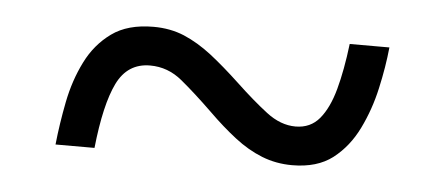

<svg xmlns="http://www.w3.org/2000/svg" viewBox="-28 -489 615 265"><g transform="rotate(5 279.5 -356.0)"><path d="M55.3 -269.7Q58.3 -298.7 64.3 -329.2Q70.3 -359.7 83.2 -385.5Q96 -411.3 118.2 -427.3Q140.3 -443.3 176 -443.3Q199.3 -443.3 218.7 -435.2Q238 -427 257.2 -412.2Q276.3 -397.3 298.7 -376.3Q322.7 -353.7 342.5 -338.5Q362.3 -323.3 383 -323.3Q403.7 -323.3 416.2 -338.3Q428.7 -353.3 436 -380Q443.3 -406.7 447.7 -443.3H502.7Q500 -416 493.3 -386.2Q486.7 -356.3 473.7 -329.7Q460.7 -303 439.2 -286.3Q417.7 -269.7 383 -269.7Q360.7 -269.7 341 -277.5Q321.3 -285.3 302.8 -299.7Q284.3 -314 264.7 -333.3Q240.3 -357 220.5 -373.3Q200.7 -389.7 176 -389.7Q144.7 -389.7 130.2 -360Q115.7 -330.3 109.3 -269.7Z"/></g></svg>

Font: Noto Serif Hentaigana ExtraLight
Style: Regular
Weight: 200
Designer: Kazuhiro Yamada
Foundry: nipponia
Version: Version 1.000